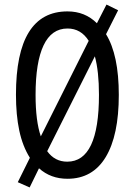

<svg xmlns="http://www.w3.org/2000/svg" viewBox="-20 -774 590 842"><path d="M501 -358Q501 -180 443.5 -85Q386 10 276 10Q202 10 151 -36L110 48L58 25L111 -82Q79 -133 64.5 -201.5Q50 -270 50 -359Q50 -724 276 -724Q353 -724 405 -672L447 -754L498 -729L445 -624Q501 -533 501 -358ZM136 -358Q136 -243 159 -176L369 -595Q335 -649 276 -649Q206 -649 171 -575Q136 -501 136 -358ZM414 -358Q414 -461 396 -527L187 -111Q220 -65 275 -65Q414 -65 414 -358Z"/></svg>

Font: Noto Sans Oriya ExtCond
Style: Regular
Weight: 400
Width: 2
Designer: Amélie Bonet and Sol Matas
Foundry: Google LLC
Version: Version 2.006; ttfautohint (v1.8.4.7-5d5b)